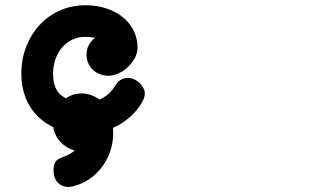

<svg xmlns="http://www.w3.org/2000/svg" viewBox="-20 -471 1244 742"><path d="M424.3 -138.2Q441.9 -169.9 474.1 -169.9Q487.3 -169.9 499 -164.3Q510.7 -158.7 519.8 -149.9Q528.8 -141.1 534.2 -130.6Q539.6 -120.1 539.6 -110.4Q539.6 -94.2 529.8 -77.1V-77.6Q512.7 -47.4 488.8 -24.7Q464.8 -2 435.1 14.2Q430.2 16.6 426 18.6Q421.9 20.5 416.5 22.9Q417 27.8 417.2 32.7Q417.5 37.6 417.5 42.5Q417.5 80.6 405.8 114.5Q394 148.4 373.3 175.5Q352.5 202.6 324.5 221.7Q296.4 240.7 263.7 248.5L266.1 248Q255.4 251.5 244.1 251.5Q220.7 251.5 203.9 235.1Q187 218.8 187 186Q187 171.9 190.2 163.1Q193.4 154.3 199 148.9Q204.6 143.6 212.6 140.1Q220.7 136.7 230.5 132.8Q240.2 129.4 251 123.5Q260.3 117.7 268.6 110.4Q252.9 106.4 239 98.1Q225.1 89.8 214.1 78.1Q203.1 66.4 195.8 51.8Q188.5 37.1 185.5 20Q155.3 5.9 130.9 -16.6Q98.1 -47.4 80.3 -90.3Q62.5 -133.3 62.5 -186.5Q62.5 -242.2 81.3 -290.5Q100.1 -338.9 133.1 -374.5Q166 -410.2 211.4 -430.4Q256.8 -450.7 309.6 -450.7Q355 -450.7 391.8 -438.2Q428.7 -425.8 455.1 -404.3Q481.4 -382.8 496.1 -353.5Q510.7 -324.2 511.7 -290.5V-288.1Q511.7 -267.6 501.7 -248.3Q491.7 -229 476.1 -213.6Q460.4 -198.2 440.4 -188.5Q420.4 -178.7 400.9 -178.2Q383.3 -178.2 367.7 -183.8Q352.1 -189.5 340.1 -200.2Q328.1 -210.9 321.3 -226.3Q314.5 -241.7 314.5 -261.2Q314.5 -280.8 323.5 -297.1Q332.5 -313.5 347.2 -324.7Q330.1 -328.6 309.6 -328.6Q281.7 -328.6 258.8 -317.4Q235.8 -306.2 219.5 -286.9Q203.1 -267.6 194.1 -241.7Q185.1 -215.8 185.1 -186.5Q185.1 -129.4 214.8 -104V-104.5Q224.6 -96.2 233.9 -91.3Q237.8 -93.8 242.7 -96.2Q247.6 -98.6 252.4 -101.1H252Q262.7 -106 273.7 -107.9Q284.7 -109.9 295.9 -109.9Q311.5 -109.9 326.2 -105.5Q340.8 -101.1 355 -92.8Q357.4 -91.3 359.9 -89.6Q362.3 -87.9 364.3 -86.4Q371.1 -88.9 378.4 -93.3L377.9 -92.8Q407.2 -109.4 424.3 -138.7Z"/></svg>

Font: Erica Type
Style: Bold Italic
Weight: 700
Monospace: yes
Designer: Peter Wiegel
Foundry: Peter Wiegel
Version: Version 1.000 2010 initial release